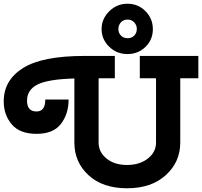

<svg xmlns="http://www.w3.org/2000/svg" viewBox="-65 -1000 1084 1030"><path d="M-45 -456Q-45 -570 58.5 -635Q162 -700 389 -700H551V-580H464V-235Q464 -184 506.5 -149.5Q549 -115 616.5 -115Q684 -115 728 -149.5Q772 -184 772 -235V-580H685V-700H999V-580H902V-235Q902 -131 824.5 -60.5Q747 10 616.5 10Q486 10 410 -60Q334 -130 334 -235V-579Q192 -575 136 -546.5Q80 -518 80 -460Q80 -402 131 -402Q178 -402 178 -466H303Q303 -389 262 -335.5Q221 -282 131 -282Q41 -282 -2 -333Q-45 -384 -45 -456ZM755 -843.5Q755 -787 715.5 -748.5Q676 -710 618.5 -710Q561 -710 520.5 -749.5Q480 -789 480 -844Q480 -899 521 -939.5Q562 -980 619 -980Q676 -980 715.5 -940Q755 -900 755 -843.5ZM655 -880Q641 -895 619 -895Q597 -895 583.5 -880Q570 -865 570 -844.5Q570 -824 583.5 -809.5Q597 -795 619.5 -795Q642 -795 655.5 -809.5Q669 -824 669 -844.5Q669 -865 655 -880Z"/></svg>

Font: Cherry Swash
Style: Bold
Weight: 700
Designer: Kasatkina Nataliya
Foundry: Nataliya Kasatkina
Version: Version 1.001